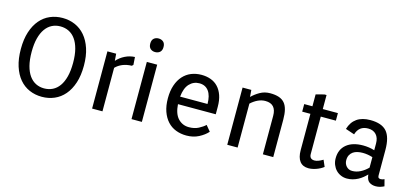

<svg xmlns="http://www.w3.org/2000/svg" viewBox="-64 -1231 3684 1718"><g transform="rotate(15 1778.0 -372.5)"><path d="M70 -351Q70 -441 92 -509Q114 -577 153 -623Q192 -669 245.5 -692Q299 -715 361 -715Q423 -715 476.5 -692Q530 -669 569.5 -623Q609 -577 631.5 -509Q654 -441 654 -351Q654 -260 631.5 -191.5Q609 -123 569.5 -77Q530 -31 476.5 -8Q423 15 361 15Q299 15 245.5 -8Q192 -31 153 -77Q114 -123 92 -191.5Q70 -260 70 -351ZM170 -351Q170 -277 184 -223Q198 -169 223.5 -133.5Q249 -98 284 -80.5Q319 -63 361 -63Q404 -63 439.5 -80.5Q475 -98 500.5 -133.5Q526 -169 540 -223Q554 -277 554 -351Q554 -424 540 -477.5Q526 -531 500.5 -566.5Q475 -602 439.5 -619.5Q404 -637 361 -637Q319 -637 284 -619.5Q249 -602 223.5 -566.5Q198 -531 184 -477.5Q170 -424 170 -351Z M905 -530 910 -465Q941 -500 984 -521.5Q1027 -543 1075 -545L1080 -473L1068 -462Q1021 -461 983.5 -445.5Q946 -430 920 -403V0H824V-530Z M1285 0H1189V-530H1285ZM1176 -697Q1176 -729 1193.5 -744.5Q1211 -760 1237 -760Q1264 -760 1281.5 -744.5Q1299 -729 1299 -697Q1299 -665 1281.5 -649.5Q1264 -634 1237 -634Q1211 -634 1193.5 -649.5Q1176 -665 1176 -697Z M1703 -63Q1754 -63 1791.5 -82.5Q1829 -102 1852 -124L1895 -72Q1864 -37 1814 -11Q1764 15 1700 15Q1647 15 1602 -2.5Q1557 -20 1524.5 -55.5Q1492 -91 1473.5 -143.5Q1455 -196 1455 -265Q1455 -334 1473 -386.5Q1491 -439 1523 -474.5Q1555 -510 1598.5 -527.5Q1642 -545 1693 -545Q1740 -545 1779.5 -530.5Q1819 -516 1847 -486Q1875 -456 1890.5 -411.5Q1906 -367 1906 -307V-237H1556Q1562 -148 1602.5 -105.5Q1643 -63 1703 -63ZM1694 -467Q1640 -467 1602.5 -427.5Q1565 -388 1557 -307H1811Q1811 -384 1780.5 -425.5Q1750 -467 1694 -467Z M2157 -530 2162 -466Q2193 -497 2235 -521Q2277 -545 2329 -545Q2376 -545 2409 -534Q2442 -523 2462.5 -499.5Q2483 -476 2492.5 -438Q2502 -400 2502 -346V0H2406V-356Q2406 -467 2305 -467Q2270 -467 2236 -451Q2202 -435 2172 -407V0H2076V-530Z M2647 -530H2723V-640L2799 -660H2819V-530H2959V-460H2819V-114Q2819 -66 2866 -66Q2897 -66 2943 -94L2969 -34Q2939 -11 2901.5 2Q2864 15 2831 15Q2778 15 2750.5 -20.5Q2723 -56 2723 -124V-460H2647Z M3257 -467Q3173 -467 3148 -384L3065 -412Q3105 -545 3257 -545Q3362 -545 3408.5 -492.5Q3455 -440 3455 -321V-85Q3455 -69 3462.5 -63.5Q3470 -58 3481 -58Q3489 -58 3498 -60.5Q3507 -63 3515 -67L3531 -5Q3515 3 3496 9Q3477 15 3454 15Q3418 15 3393.5 -2.5Q3369 -20 3364 -70Q3349 -54 3330 -38.5Q3311 -23 3288.5 -11Q3266 1 3240.5 8Q3215 15 3187 15Q3157 15 3130.5 3.5Q3104 -8 3085 -28Q3066 -48 3055 -75.5Q3044 -103 3044 -135Q3044 -217 3099.5 -263Q3155 -309 3253 -309Q3280 -309 3307 -305Q3334 -301 3359 -293V-356Q3359 -408 3332 -437.5Q3305 -467 3257 -467ZM3216 -63Q3254 -63 3290.5 -81.5Q3327 -100 3359 -132V-229Q3338 -236 3314 -240Q3290 -244 3267 -244Q3242 -244 3219 -239Q3196 -234 3178.5 -222Q3161 -210 3150.5 -190.5Q3140 -171 3140 -143Q3140 -110 3161 -86.5Q3182 -63 3216 -63Z"/></g></svg>

Font: Orienta
Style: Regular
Weight: 400
Designer: Eduardo Rodriguez Tunni
Foundry: Eduardo Rodriguez Tunni
Version: Version 1.001